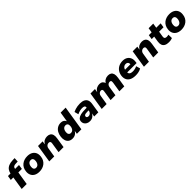

<svg xmlns="http://www.w3.org/2000/svg" viewBox="657 -2912 5119 5119"><g transform="rotate(-45 3216.0 -352.5)"><path d="M63 0 122 -375H27L48 -503H184L136 -461L140 -487Q152 -559 187 -608.5Q222 -658 283 -684Q344 -710 433 -713L511 -716L505 -593L421 -589Q391 -588 369.5 -579.5Q348 -571 335.5 -555Q323 -539 319 -513L316 -498L308 -503H464L444 -375H311L251 0Z M727 11Q639 11 579.5 -22Q520 -55 493 -114.5Q466 -174 475 -250Q481 -315 507.5 -364.5Q534 -414 576 -447.5Q618 -481 671 -498Q724 -515 784 -515Q872 -515 931.5 -482Q991 -449 1018 -390.5Q1045 -332 1036 -255Q1030 -189 1003.5 -139.5Q977 -90 935 -56.5Q893 -23 840 -6Q787 11 727 11ZM738 -127Q772 -127 796 -144Q820 -161 835.5 -192Q851 -223 855 -263Q861 -316 840.5 -346Q820 -376 774 -376Q740 -376 715.5 -359.5Q691 -343 676 -312.5Q661 -282 657 -241Q651 -188 672 -157.5Q693 -127 738 -127Z M1102 0 1181 -503H1355L1340 -410H1343Q1375 -465 1424 -490Q1473 -515 1532 -515Q1590 -515 1629 -490Q1668 -465 1683 -414.5Q1698 -364 1685 -285L1641 0H1452L1496 -279Q1501 -308 1496.5 -326.5Q1492 -345 1478 -354Q1464 -363 1440 -363Q1413 -363 1390 -350.5Q1367 -338 1352 -315.5Q1337 -293 1332 -262L1290 0Z M1976 11Q1904 11 1858.5 -22Q1813 -55 1794.5 -113Q1776 -171 1784 -244Q1793 -325 1826.5 -385.5Q1860 -446 1916 -480.5Q1972 -515 2045 -515Q2102 -515 2137.5 -491.5Q2173 -468 2190 -428L2192 -429L2236 -705H2425L2313 0H2143L2157 -89H2154Q2134 -55 2106 -32.5Q2078 -10 2045 0.5Q2012 11 1976 11ZM2049 -127Q2084 -127 2108 -144Q2132 -161 2147 -191.5Q2162 -222 2166 -263Q2172 -316 2151.5 -346Q2131 -376 2085 -376Q2052 -376 2027.5 -359.5Q2003 -343 1987.5 -312.5Q1972 -282 1968 -241Q1962 -188 1983 -157.5Q2004 -127 2049 -127Z M2630 11Q2573 11 2531 -12.5Q2489 -36 2468 -75Q2447 -114 2452 -161Q2457 -209 2492 -241.5Q2527 -274 2595 -290Q2663 -306 2767 -306H2839L2826 -220H2768Q2725 -220 2696 -215.5Q2667 -211 2651.5 -199Q2636 -187 2633 -164Q2630 -140 2646.5 -125Q2663 -110 2695 -110Q2721 -110 2744 -122Q2767 -134 2783 -156Q2799 -178 2804 -209L2820 -312Q2827 -352 2803.5 -369.5Q2780 -387 2727 -387Q2687 -387 2640.5 -376.5Q2594 -366 2541 -340L2510 -456Q2548 -475 2590.5 -488.5Q2633 -502 2678.5 -508.5Q2724 -515 2772 -515Q2858 -515 2911.5 -487Q2965 -459 2986.5 -405.5Q3008 -352 2995 -273L2952 0H2796L2811 -97H2809Q2791 -61 2764 -37Q2737 -13 2704 -1Q2671 11 2630 11Z M3080 0 3159 -503H3328L3312 -405H3314Q3347 -464 3397 -489.5Q3447 -515 3504 -515Q3560 -515 3596 -487.5Q3632 -460 3645 -411L3644 -414Q3670 -460 3718 -487.5Q3766 -515 3829 -515Q3886 -515 3923 -490Q3960 -465 3974 -414.5Q3988 -364 3976 -285L3931 0H3745L3790 -283Q3794 -310 3791 -328Q3788 -346 3776 -354.5Q3764 -363 3741 -363Q3715 -363 3693.5 -351Q3672 -339 3658 -317.5Q3644 -296 3639 -266L3597 0H3414L3458 -283Q3463 -310 3459 -327.5Q3455 -345 3443 -354Q3431 -363 3409 -363Q3389 -363 3372 -356Q3355 -349 3342 -336Q3329 -323 3320 -305.5Q3311 -288 3308 -267L3265 0Z M4358 11Q4255 11 4189.5 -21.5Q4124 -54 4096 -113Q4068 -172 4076 -249Q4085 -329 4124.5 -388.5Q4164 -448 4229.5 -481.5Q4295 -515 4381 -515Q4459 -515 4514 -482Q4569 -449 4594.5 -387.5Q4620 -326 4607 -241L4603 -208H4221L4236 -301H4474L4462 -286Q4467 -322 4459 -347Q4451 -372 4430 -385Q4409 -398 4376 -398Q4344 -398 4318.5 -383Q4293 -368 4277 -342Q4261 -316 4255 -281L4250 -252Q4243 -207 4254.5 -177.5Q4266 -148 4297 -134Q4328 -120 4380 -120Q4418 -120 4460.5 -130Q4503 -140 4534 -158L4568 -41Q4524 -14 4468.5 -1.5Q4413 11 4358 11Z M4672 0 4751 -503H4925L4910 -410H4913Q4945 -465 4994 -490Q5043 -515 5102 -515Q5160 -515 5199 -490Q5238 -465 5253 -414.5Q5268 -364 5255 -285L5211 0H5022L5066 -279Q5071 -308 5066.5 -326.5Q5062 -345 5048 -354Q5034 -363 5010 -363Q4983 -363 4960 -350.5Q4937 -338 4922 -315.5Q4907 -293 4902 -262L4860 0Z M5611 11Q5529 11 5480.5 -16Q5432 -43 5414.5 -93.5Q5397 -144 5408 -214L5433 -375H5339L5359 -503H5465L5486 -638H5660L5639 -503H5805L5785 -375H5619L5593 -218Q5586 -173 5605.5 -152.5Q5625 -132 5668 -132Q5685 -132 5703 -135.5Q5721 -139 5737 -143L5740 -13Q5710 -1 5678 5Q5646 11 5611 11Z M6081 11Q5993 11 5933.5 -22Q5874 -55 5847 -114.5Q5820 -174 5829 -250Q5835 -315 5861.5 -364.5Q5888 -414 5930 -447.5Q5972 -481 6025 -498Q6078 -515 6138 -515Q6226 -515 6285.5 -482Q6345 -449 6372 -390.5Q6399 -332 6390 -255Q6384 -189 6357.5 -139.5Q6331 -90 6289 -56.5Q6247 -23 6194 -6Q6141 11 6081 11ZM6092 -127Q6126 -127 6150 -144Q6174 -161 6189.5 -192Q6205 -223 6209 -263Q6215 -316 6194.5 -346Q6174 -376 6128 -376Q6094 -376 6069.5 -359.5Q6045 -343 6030 -312.5Q6015 -282 6011 -241Q6005 -188 6026 -157.5Q6047 -127 6092 -127Z"/></g></svg>

Font: Nunito Sans 8pt Black
Style: Italic
Weight: 900
Italic angle: -9°
Version: Version 3.101;gftools[0.9.27]